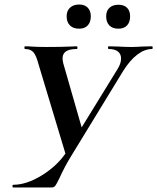

<svg xmlns="http://www.w3.org/2000/svg" viewBox="-20 -830 696 850"><path d="M516 -571Q516 -591 502 -602Q488 -613 462 -613Q458 -613 458 -619Q458 -625 461 -625L501 -624Q535 -622 561 -622Q581 -622 611 -624L653 -625Q656 -625 656 -619Q656 -613 653 -613Q620 -613 587.5 -588Q555 -563 526 -517L295 -139Q266 -92 243 -41Q231 -16 225 -8Q219 0 209 0H39Q35 0 35 -6Q35 -12 39 -12Q98 -12 166.5 -54.5Q235 -97 275 -158L499 -522Q516 -548 516 -571ZM91 -613Q88 -613 88 -619Q88 -625 91 -625Q109 -625 117 -624Q143 -622 186 -622Q251 -622 293 -624Q304 -625 319 -625Q323 -625 323 -619Q323 -613 319 -613Q257 -613 257 -572Q257 -562 260 -550L347 -247L276 -129L151 -544Q141 -583 128.5 -598Q116 -613 91 -613ZM275 -758Q275 -782 290 -796Q305 -810 330 -810Q355 -810 368.5 -796Q382 -782 382 -758Q382 -732 368.5 -717.5Q355 -703 330 -703Q304 -703 289.5 -717.5Q275 -732 275 -758ZM450 -758Q450 -782 464.5 -795.5Q479 -809 504 -809Q529 -809 542.5 -795.5Q556 -782 556 -758Q556 -732 542.5 -717.5Q529 -703 504 -703Q478 -703 464 -717.5Q450 -732 450 -758Z"/></svg>

Font: Cormorant Infant
Style: Bold Italic
Weight: 700
Italic angle: -10°
Designer: Christian Thalmann (Catharsis Fonts)
Foundry: Catharsis Fonts
Version: Version 4.000